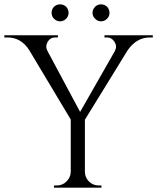

<svg xmlns="http://www.w3.org/2000/svg" viewBox="-30 -862 722 882"><path d="M218 -776Q207 -787 207 -803Q207 -819 218 -831Q230 -842 246 -842Q262 -842 274 -831Q285 -819 285 -803Q285 -787 274 -776Q262 -764 246 -764Q230 -764 218 -776ZM407 -776Q395 -787 395 -803Q395 -819 407 -831Q418 -842 434 -842Q450 -842 462 -831Q473 -819 473 -803Q473 -787 462 -776Q450 -764 434 -764Q418 -764 407 -776ZM672 -700V-690H658Q598 -690 557 -632L360 -312V-73Q360 -47 379 -28Q397 -10 424 -10H436V0H218V-10H231Q257 -10 275 -28Q294 -46 295 -72V-313L104 -632Q67 -690 4 -690H-10V-700H236V-690H223Q201 -690 189 -670Q177 -649 188 -628L338 -348L498 -628V-629Q509 -649 496 -670Q483 -690 462 -690H450V-700Z"/></svg>

Font: Cinzel(RUS BY LYAJKA)
Style: Regular
Weight: 400
Designer: Natanael Gama
Version: Version 1.001;PS 001.001;hotconv 1.0.56;makeotf.lib2.0.21325